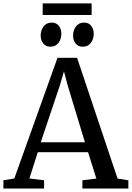

<svg xmlns="http://www.w3.org/2000/svg" viewBox="-28 -1080 756 1100"><path d="M54 -57.5 301.5 -749H413.5L645.5 -57L707.5 -47V0H444V-47L524 -57L476.5 -208H188.5L140.5 -57.5L224.5 -47V0H-8.5V-47ZM458.5 -265 360 -590 338.5 -671 314 -588 205.5 -265ZM260 -812.5Q234 -812.5 219.5 -831.2Q205 -850 205 -876.5Q205 -905 221.2 -927.8Q237.5 -950.5 267.5 -950.5H268.5Q295 -950.5 309.2 -931.8Q323.5 -913 323.5 -886.5Q323.5 -857.5 307.5 -835Q291.5 -812.5 261 -812.5ZM445.5 -812.5Q419.5 -812.5 405 -831.2Q390.5 -850 390.5 -876.5Q390.5 -905 406.8 -927.8Q423 -950.5 453 -950.5H454Q480.5 -950.5 494.8 -931.8Q509 -913 509 -886.5Q509 -857.5 493 -835Q477 -812.5 446.5 -812.5ZM497 -1060.5V-994H216.5V-1060.5Z"/></svg>

Font: Merriweather 28pt
Style: Regular
Weight: 400
Version: Version 2.100